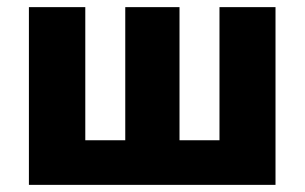

<svg xmlns="http://www.w3.org/2000/svg" viewBox="-20 -518 854 538"><path d="M61 0V-498H219V-125H331V-498H483V-125H595V-498H752V0Z"/></svg>

Font: Source Sans 3 ExtraBold
Style: Regular
Weight: 800
Designer: Paul D. Hunt
Foundry: Adobe
Version: Version 3.052;hotconv 1.1.0;makeotfexe 2.6.0